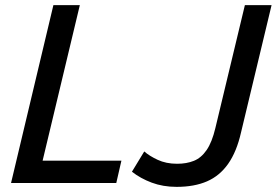

<svg xmlns="http://www.w3.org/2000/svg" viewBox="-20 -713 1078 748"><path d="M23 0 188 -693H291L146 -87H453L433 0ZM668 15Q615 15 571 -1.5Q527 -18 494 -44L542 -123Q561 -106 594 -90.5Q627 -75 670 -75Q707 -75 735.5 -86.5Q764 -98 785 -128.5Q806 -159 819 -214L934 -693H1038L919 -197Q902 -122 869 -75Q836 -28 786.5 -6.5Q737 15 668 15Z"/></svg>

Font: Ubuntu Sans Medium
Style: Italic
Weight: 500
Italic angle: -13.5°
Designer: Dalton Maag Ltd
Foundry: Dalton Maag Ltd
Version: Version 1.006